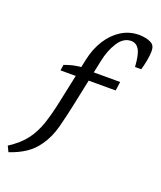

<svg xmlns="http://www.w3.org/2000/svg" viewBox="-188 -593 729 870"><g transform="rotate(20 177.0 -158.0)"><path d="M-43 193 -56 166Q-5 133 23 96Q51 59 67.5 10Q84 -39 98 -107L143 -319Q155 -376 182 -418.5Q209 -461 247.5 -485Q286 -509 331 -509Q348 -509 363.5 -506Q379 -503 390 -497Q400 -492 405 -483Q410 -474 410 -457Q410 -438 405 -412Q400 -386 394 -366H364Q360 -427 346 -449Q332 -471 308 -471Q271 -471 245.5 -431.5Q220 -392 209 -337L160 -104Q149 -51 134.5 4Q120 59 91 100Q67 135 33.5 157Q0 179 -43 193ZM52 -236 56 -264Q77 -272 99 -277Q121 -282 153 -284L174 -279H324L318 -236Z"/></g></svg>

Font: Rasa Light
Style: Italic
Weight: 300
Italic angle: -7.10001°
Designer: Anna Giedrys (Yrsa+Rasa design), David Brezina (Yrsa art-direction, Rasa art-direction, design)
Foundry: Rosetta Type Foundry
Version: Version 2.004